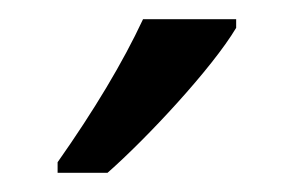

<svg xmlns="http://www.w3.org/2000/svg" viewBox="-20 -786 306 200"><path d="M226 -757V-766H129C108 -721 78 -671 40 -617V-606H92C133 -642 201 -715 226 -757Z"/></svg>

Font: Noto Sans Arabic UI XCn
Style: Regular
Weight: 400
Width: 2
Designer: Monotype Design Team, Nadine Chahine and Nizar Qandah
Foundry: Monotype Imaging Inc.
Version: Version 2.010